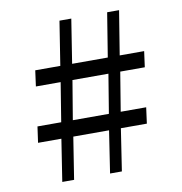

<svg xmlns="http://www.w3.org/2000/svg" viewBox="-85 -849 878 928"><g transform="rotate(-10 354.5 -385.0)"><path d="M178 -206.5H63.5L74.5 -285H191L222 -476.5H100.5L111 -554H234L268 -770H326L292 -554H467L502 -770H560.5L525.5 -554H645.5L635 -476.5H514.5L483 -285H608L597.5 -206.5H470L438.5 0H380.5L412 -206.5H236.5L204 0H146ZM425 -285 456.5 -476.5H280L248 -285Z"/></g></svg>

Font: Merriweather 24pt Medium
Style: Regular
Weight: 500
Designer: Eben Sorkin
Foundry: Eben Sorkin
Version: Version 2.100